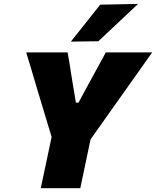

<svg xmlns="http://www.w3.org/2000/svg" viewBox="-20 -988 819 1008"><path d="M194 0Q206 -56 217.2 -109Q228.5 -162 243 -231L251 -268.5L173.5 -526Q159.5 -573 147 -615.5Q134 -657.5 117.5 -713H335Q341.5 -675.5 346 -648.5Q350 -621 354 -596.5Q358 -572 363 -542.5L378.5 -449H392L441.5 -540.5Q458.5 -571.5 472.2 -596.8Q486 -622 501 -649.5Q515.5 -676.5 535.5 -713H779Q746 -666 712.2 -618.5Q678.5 -571 646.5 -526L455.5 -256.5L450 -231Q436 -162 424.5 -109Q413 -56 401.5 0ZM352 -769.5Q391 -819 429.5 -867Q467.5 -915 506 -963.5L705 -967.5Q651 -916.5 598.5 -867.5Q546 -818 496.5 -771.5Z"/></svg>

Font: Heraclito ExtraBold
Style: Italic
Weight: 800
Italic angle: -12°
Designer: Kostas Bartsokas (font) & Cristiano Sobral (main changes)
Foundry: Kostas Bartsokas (font) & Cristiano Sobral (main changes)
Version: Version 1.00;July 8, 2020;FontCreator 13.0.0.2655 64-bit